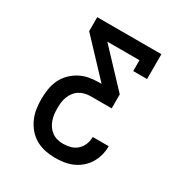

<svg xmlns="http://www.w3.org/2000/svg" viewBox="-173 -648 946 998"><g transform="rotate(30 300.0 -148.5)"><path d="M297 223Q268 223 238.5 217Q209 211 183 196.5Q157 182 137.5 159.5Q118 137 105.5 109.5Q93 82 88.5 52.5Q84 23 84 -6Q84 -36 88.5 -65.5Q93 -95 105.5 -122Q118 -149 139 -170.5Q160 -192 186 -206Q212 -220 241 -225.5Q270 -231 300 -231H316L123 -436V-520H508V-371H425V-436H232L425 -231V-147H300Q282 -147 265 -143Q248 -139 233 -129.5Q218 -120 207.5 -106Q197 -92 190.5 -75.5Q184 -59 182 -41.5Q180 -24 180 -6Q180 11 182 28.5Q184 46 190 63Q196 80 206 94.5Q216 109 230.5 119.5Q245 130 262.5 134.5Q280 139 297 139Q320 139 342 133Q364 127 380.5 112Q397 97 405.5 76Q414 55 414 32V31H510V33Q510 60 503 86Q496 112 482 135Q468 158 447.5 175.5Q427 193 402.5 204Q378 215 351 219Q324 223 297 223Z"/></g></svg>

Font: Iosevka HT Medium Extended
Style: Regular
Weight: 500
Width: 7
Monospace: yes
Designer: Belleve Invis
Foundry: Belleve Invis
Version: Version 32.3.0; ttfautohint (v1.8.4)